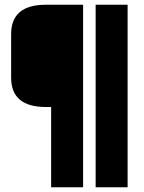

<svg xmlns="http://www.w3.org/2000/svg" viewBox="-20 -662 609 811"><path d="M384 -642H519V129H384ZM331 -642V129H196V-210H174Q27 -210 27 -334V-518Q27 -642 174 -642Z"/></svg>

Font: Teko
Style: Bold
Weight: 700
Designer: Manushi Parikh, Jonny Pinhorn
Foundry: Indian Type Foundry
Version: Version 1.106;PS 1.0;hotconv 1.0.78;makeotf.lib2.5.61930; tt